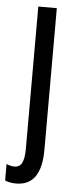

<svg xmlns="http://www.w3.org/2000/svg" viewBox="-68 -567 334 837"><g transform="rotate(5 99.0 -148.5)"><path d="M36 240Q7 240 -13 231V159Q6 167 22 167Q45 167 55 147Q65 127 65 85V-537H146V82Q146 240 36 240Z"/></g></svg>

Font: Noto Sans Tamil ExtraCondensed
Style: Regular
Weight: 400
Width: 2
Designer: Jelle Bosma - Monotype Design Team
Foundry: Monotype Imaging Inc.
Version: Version 2.004; ttfautohint (v1.8.4.7-5d5b)